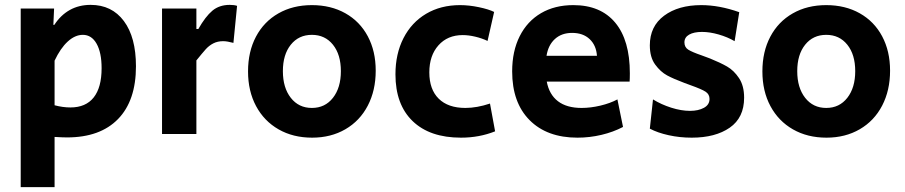

<svg xmlns="http://www.w3.org/2000/svg" viewBox="-20 -550 3713 788"><path d="M65 -515H202L199 -448H203Q229 -488 266.5 -509Q304 -530 352 -530Q439 -530 488.5 -463.5Q538 -397 538 -278Q538 -137 464.5 -61.5Q391 14 255 14Q238 14 204 12V218H65ZM397 -270Q397 -334 376.5 -370.5Q356 -407 320 -407Q288 -407 258 -379.5Q228 -352 204 -301V-118Q238 -109 269 -109Q332 -109 364.5 -150Q397 -191 397 -270Z M645 -515H786V-431H794Q823 -482 851.5 -506Q880 -530 923 -530Q941 -530 953 -526L938 -374Q912 -381 896 -381Q873 -381 855.5 -372Q838 -363 824.5 -348Q811 -333 786 -302V0H645Z M998 -257Q998 -338 1030.5 -399.5Q1063 -461 1122.5 -495Q1182 -529 1260 -529Q1338 -529 1397.5 -495.5Q1457 -462 1489.5 -401Q1522 -340 1522 -260Q1522 -179 1489.5 -116.5Q1457 -54 1397.5 -19.5Q1338 15 1261 15Q1183 15 1123.5 -19Q1064 -53 1031 -114.5Q998 -176 998 -257ZM1379 -258Q1379 -326 1346.5 -366.5Q1314 -407 1260 -407Q1206 -407 1173.5 -366.5Q1141 -326 1141 -258Q1141 -190 1173.5 -148.5Q1206 -107 1260 -107Q1314 -107 1346.5 -148.5Q1379 -190 1379 -258Z M1603 -245Q1603 -329 1636 -393.5Q1669 -458 1729 -493.5Q1789 -529 1868 -529Q1905 -529 1945.5 -520.5Q1986 -512 2008 -501L1981 -382Q1958 -393 1930.5 -399.5Q1903 -406 1879 -406Q1817 -406 1779.5 -364Q1742 -322 1742 -253Q1742 -183 1780.5 -145Q1819 -107 1890 -107Q1937 -107 1991 -125L2012 -11Q1947 15 1872 15Q1744 15 1673.5 -53Q1603 -121 1603 -245Z M2082 -257Q2082 -340 2113 -401.5Q2144 -463 2200.5 -496Q2257 -529 2333 -529Q2445 -529 2505 -457Q2565 -385 2565 -249Q2565 -226 2564 -215H2224Q2234 -162 2270 -134.5Q2306 -107 2367 -107Q2404 -107 2444 -116.5Q2484 -126 2514 -142L2537 -29Q2497 -8 2448.5 3.5Q2400 15 2350 15Q2225 15 2153.5 -57Q2082 -129 2082 -257ZM2430 -321Q2427 -364 2400 -389.5Q2373 -415 2328 -415Q2285 -415 2257.5 -390Q2230 -365 2223 -321Z M2647 -22 2660 -142Q2694 -121 2735 -108Q2776 -95 2812 -95Q2846 -95 2869 -107.5Q2892 -120 2892 -144Q2892 -163 2876 -173.5Q2860 -184 2815 -200L2788 -210Q2745 -226 2718 -240.5Q2691 -255 2669 -285Q2647 -315 2647 -364Q2647 -442 2705.5 -485.5Q2764 -529 2858 -529Q2932 -529 3014 -500L2995 -381Q2966 -398 2929.5 -408.5Q2893 -419 2861 -419Q2828 -419 2808.5 -408Q2789 -397 2789 -376Q2789 -356 2805 -346Q2821 -336 2859 -323Q2889 -312 2894 -310Q2936 -293 2964 -277Q2992 -261 3013 -229.5Q3034 -198 3034 -149Q3034 -67 2975 -26Q2916 15 2819 15Q2770 15 2724.5 5Q2679 -5 2647 -22Z M3109 -257Q3109 -338 3141.5 -399.5Q3174 -461 3233.5 -495Q3293 -529 3371 -529Q3449 -529 3508.5 -495.5Q3568 -462 3600.5 -401Q3633 -340 3633 -260Q3633 -179 3600.5 -116.5Q3568 -54 3508.5 -19.5Q3449 15 3372 15Q3294 15 3234.5 -19Q3175 -53 3142 -114.5Q3109 -176 3109 -257ZM3490 -258Q3490 -326 3457.5 -366.5Q3425 -407 3371 -407Q3317 -407 3284.5 -366.5Q3252 -326 3252 -258Q3252 -190 3284.5 -148.5Q3317 -107 3371 -107Q3425 -107 3457.5 -148.5Q3490 -190 3490 -258Z"/></svg>

Font: Secular One
Style: Regular
Weight: 400
Designer: Michal Sahar
Foundry: Hagilda
Version: Version 1.000